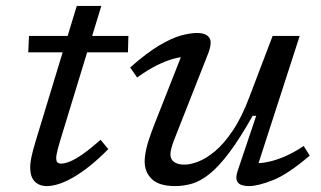

<svg xmlns="http://www.w3.org/2000/svg" viewBox="-20 -619 1084 649"><path d="M75.5 -442 78 -497.5H414L412.5 -442ZM183.5 -144Q179.5 -131 176.5 -119.5Q173.5 -108 171.8 -99.5Q170 -91 170 -85.5Q170 -74 174.2 -70Q178.5 -66 187 -66Q198.5 -66 216.2 -73Q234 -80 259.5 -97.8Q285 -115.5 320 -146.5L346 -115Q312.5 -81 282.5 -57.2Q252.5 -33.5 226.5 -18.8Q200.5 -4 178.5 3Q156.5 10 138 10Q112.5 10 97.2 -5.8Q82 -21.5 82 -53.5Q82 -67.5 86.2 -88.2Q90.5 -109 101 -143.5L239.5 -599H322.5Z M783 -40.5 846 -227.5H834Q790 -149.5 754.2 -102.2Q718.5 -55 688 -30.8Q657.5 -6.5 629.2 1.8Q601 10 572 10Q518 10 493.5 -13.5Q469 -37 469 -73Q469 -91.5 475.2 -118.8Q481.5 -146 501.5 -197.5L603.5 -456.5L618.5 -427Q597 -428.5 569.5 -421.2Q542 -414 510.2 -398.2Q478.5 -382.5 443.5 -357L420 -391Q475 -439.5 517.2 -464.8Q559.5 -490 591.2 -498.8Q623 -507.5 646 -507.5Q677 -507.5 687.8 -491Q698.5 -474.5 682 -434L570.5 -151Q564 -134.5 560 -120.8Q556 -107 556 -97Q556 -80 569 -71.2Q582 -62.5 603.5 -62.5Q623.5 -62.5 650.2 -72.8Q677 -83 707 -108Q737 -133 767.2 -178Q797.5 -223 823.5 -292.5L901.5 -497.5H993L844.5 -38.5L826 -68Q848.5 -65.5 876.8 -70Q905 -74.5 938.2 -88.2Q971.5 -102 1006.5 -125.5L1027 -93Q952.5 -29.5 902 -9.8Q851.5 10 822 10Q793.5 10 784 -2.2Q774.5 -14.5 783 -40.5Z"/></svg>

Font: Newsreader 8pt
Style: Italic
Weight: 400
Italic angle: -17°
Version: Version 1.003